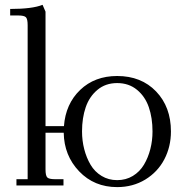

<svg xmlns="http://www.w3.org/2000/svg" viewBox="-20 -766 764 793"><path d="M22 -702.1V-729Q113.8 -729 155.8 -746.1L168 -717.8V-245.1H244.1Q251 -336.9 311 -394.5Q371.1 -452.1 463.9 -452.1Q563.5 -452.1 624.8 -388.2Q686 -324.2 686 -223.1Q686 -160.2 658.7 -107.9Q631.3 -55.7 580.1 -24.4Q528.8 6.8 463.9 6.8Q369.1 6.8 306.9 -58.3Q244.6 -123.5 243.2 -217.8H168V-65.9Q168 -41 175 -33.4Q182.1 -25.9 207 -25.9H242.2V0H47.9V-25.9H94.2V-662.1Q94.2 -687 87.2 -694.6Q80.1 -702.1 55.2 -702.1ZM318.8 -223.1Q318.8 -185.1 327.9 -149.9Q336.9 -114.7 354 -85.7Q371.1 -56.6 399.7 -39.3Q428.2 -22 463.9 -22Q500 -22 528.6 -39.3Q557.1 -56.6 574.5 -85.7Q591.8 -114.7 600.8 -149.9Q609.9 -185.1 609.9 -223.1Q609.9 -278.8 594.7 -323Q579.6 -367.2 545.9 -395Q512.2 -422.9 463.9 -422.9Q416 -422.9 382.6 -395Q349.1 -367.2 334 -323Q318.8 -278.8 318.8 -223.1Z"/></svg>

Font: Dihjauti S
Style: Regular
Weight: 400
Designer: T. Christopher White
Version: Version 3.0.0